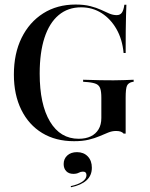

<svg xmlns="http://www.w3.org/2000/svg" viewBox="-20 -602 652 834"><path d="M301.6 11.3Q221.8 11.3 163.3 -24.2Q104.8 -59.7 72.6 -125Q40.3 -190.3 40.3 -278.2Q40.3 -369.4 73.8 -437.5Q107.3 -505.6 167.7 -544Q228.2 -582.3 308.1 -582.3Q345.2 -582.3 372.2 -575.4Q399.2 -568.5 419 -559.3Q438.7 -550 454.8 -543.1Q471 -536.3 487.1 -536.3Q501.6 -536.3 509.3 -546.8Q516.9 -557.3 520.2 -581.5H529Q528.2 -560.5 527.4 -533.5Q526.6 -506.5 526.2 -468.1Q525.8 -429.8 525.8 -371.8H516.9Q511.3 -431.5 485.9 -475.8Q460.5 -520.2 421 -545.2Q381.5 -570.2 332.3 -570.2Q275 -570.2 234.7 -536.3Q194.4 -502.4 173.4 -438.3Q152.4 -374.2 152.4 -282.3Q152.4 -148.4 197.2 -73.8Q241.9 0.8 321.8 0.8Q352.4 0.8 374.2 -9.7Q396 -20.2 408.1 -40.3Q420.2 -60.5 420.2 -89.5V-177.4Q420.2 -203.2 415.7 -216.9Q411.3 -230.6 399.2 -236.7Q387.1 -242.7 362.1 -245.2L341.1 -246.8V-255.6Q354 -255.6 373 -254.8Q391.9 -254 415.7 -253.6Q439.5 -253.2 464.5 -253.2H473.4H476.6Q496.8 -253.2 518.1 -254Q539.5 -254.8 560.5 -255.6V-246.8L554 -246Q537.1 -241.9 531.5 -229.4Q525.8 -216.9 525.8 -177.4V-21.8H516.9Q512.1 -27.4 504.4 -30.2Q496.8 -33.1 483.9 -33.1Q466.9 -33.1 450 -26.2Q433.1 -19.4 412.5 -10.5Q391.9 -1.6 365.3 4.8Q338.7 11.3 301.6 11.3ZM288.7 211.3 287.1 206.5Q318.5 200 337.1 187.5Q355.6 175 355.6 158.9Q355.6 143.5 340.3 143.5Q330.6 143.5 321.8 148.4Q312.9 153.2 298.4 153.2Q279 153.2 267.7 141.5Q256.5 129.8 256.5 110.5Q256.5 87.9 272.2 73.4Q287.9 58.9 314.5 58.9Q343.5 58.9 361.3 77.4Q379 96 379 126.6Q379 160.5 355.6 181.5Q332.3 202.4 288.7 211.3Z"/></svg>

Font: Playfair 144pt SemiCondensed SemiBold
Style: Regular
Weight: 600
Width: 4
Designer: Claus Eggers Sørensen
Foundry: Claus Eggers Sørensen
Version: Version 2.203